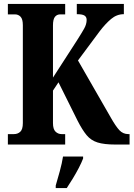

<svg xmlns="http://www.w3.org/2000/svg" viewBox="-20 -734 678 975"><path d="M20 0V-53H51Q70 -53 83 -65Q96 -77 96 -109V-606Q96 -637 84.5 -649Q73 -661 56 -661H20V-714H311V-661H286Q269 -661 259 -648.5Q249 -636 249 -605V-340L371 -529Q394 -565 407 -588Q420 -611 420 -633Q420 -648 409 -655Q398 -662 370 -662V-714H609V-662Q573 -662 544 -637.5Q515 -613 486 -575L376 -427L542 -138Q568 -92 586.5 -72.5Q605 -53 632 -53H638V0H566Q509 0 475.5 -10.5Q442 -21 420 -47.5Q398 -74 374 -121L277 -316L249 -274V-109Q249 -78 262 -65.5Q275 -53 293 -53H311V0ZM263 208Q272 178 283.5 136Q295 94 300 61H402V71Q394 92 380 119Q366 146 349.5 173Q333 200 319 221H263Z"/></svg>

Font: Noto Serif Ethiopic ExtraCondensed ExtraBold
Style: Regular
Weight: 800
Width: 2
Designer: Monotype Design Team
Foundry: Monotype Imaging Inc.
Version: Version 2.102; ttfautohint (v1.8.4.7-5d5b)